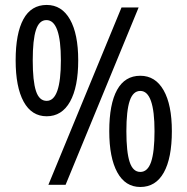

<svg xmlns="http://www.w3.org/2000/svg" viewBox="-20 -744 754 773"><path d="M168 -724.1Q228.5 -724.1 261.7 -665.8Q294.9 -607.4 294.9 -501Q294.9 -393.6 262 -334.7Q229 -275.9 168 -275.9Q107.4 -275.9 75.2 -334.7Q43 -393.6 43 -501Q43 -609.4 74.2 -666.7Q105.5 -724.1 168 -724.1ZM538.1 -713.9 244.1 0H174.8L469.2 -713.9ZM167 -663.1Q137.7 -663.1 124.8 -623.5Q111.8 -584 111.8 -501Q111.8 -417.5 124.8 -377.7Q137.7 -337.9 168 -337.9Q225.1 -337.9 225.1 -501Q225.1 -663.1 167 -663.1ZM544.9 -439Q605.5 -439 638.7 -380.6Q671.9 -322.3 671.9 -215.8Q671.9 -107.4 639.4 -49.3Q606.9 8.8 544.9 8.8Q484.4 8.8 452.1 -50.3Q419.9 -109.4 419.9 -215.8Q419.9 -325.2 451.4 -382.1Q482.9 -439 544.9 -439ZM544.9 -377.9Q515.6 -377.9 502.2 -338.1Q488.8 -298.3 488.8 -215.8Q488.8 -131.8 502 -91.8Q515.1 -51.8 544.9 -51.8Q574.7 -51.8 588.4 -92.3Q602.1 -132.8 602.1 -215.8Q602.1 -377.9 544.9 -377.9Z"/></svg>

Font: Noto Sans Thai Looped Condensed
Style: Regular
Weight: 400
Width: 3
Designer: Sasikarn Vongin, Ben Mitchell
Foundry: The Fontpad Ltd
Version: Version 1.00